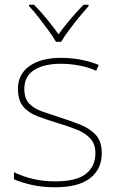

<svg xmlns="http://www.w3.org/2000/svg" viewBox="-20 -783 498 813"><path d="M411 -134Q411 -67 361.5 -28.5Q312 10 213 10Q158 10 113 -0.5Q68 -11 39 -24V-54Q119 -15 213 -15Q304 -15 344 -47Q384 -79 384 -134Q384 -173 362.5 -196.5Q341 -220 304.5 -234.5Q268 -249 224 -262Q178 -276 139.5 -290.5Q101 -305 78.5 -331.5Q56 -358 56 -407Q56 -469 105 -503.5Q154 -538 238 -538Q285 -538 326 -529.5Q367 -521 398 -508L387 -483Q359 -497 318.5 -505Q278 -513 238 -513Q166 -513 124.5 -486.5Q83 -460 83 -407Q83 -366 103.5 -344.5Q124 -323 158.5 -311Q193 -299 233 -286Q277 -272 318 -256Q359 -240 385 -212.5Q411 -185 411 -134ZM217 -606Q205 -627 185 -654.5Q165 -682 143.5 -709.5Q122 -737 103 -757V-763H124Q152 -735 179.5 -701Q207 -667 228 -638Q249 -667 277.5 -701Q306 -735 334 -763H355V-757Q337 -737 314.5 -709.5Q292 -682 271.5 -654.5Q251 -627 239 -606Z"/></svg>

Font: Noto Sans Myanmar UI Thin
Style: Regular
Weight: 100
Designer: Monotype Design Team
Foundry: Monotype Imaging Inc.
Version: Version 2.103; ttfautohint (v1.8.4.7-5d5b)